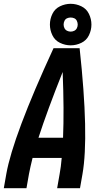

<svg xmlns="http://www.w3.org/2000/svg" viewBox="-34 -988 554 1008"><path d="M-14 0 -1 -74Q34 -273 247 -735H384Q434 -273 399 -74L386 0H266L279 -74Q286 -111 290 -159H137Q125 -111 118 -74L105 0ZM168 -265H297Q303 -408 295 -610Q214 -407 168 -265ZM337 -750Q308 -750 281 -763Q254 -776 241 -803Q228 -830 228 -859Q228 -888 241 -915Q254 -942 281 -955Q308 -968 337 -968Q366 -968 393 -955Q420 -942 433 -915Q446 -888 446 -859Q446 -830 433 -803Q420 -776 393 -763Q366 -750 337 -750ZM337 -822Q347 -822 356 -826.5Q365 -831 369.5 -840Q374 -849 374 -859Q374 -869 369.5 -878.5Q365 -888 356 -892Q347 -896 337 -896Q327 -896 318 -892Q309 -888 304.5 -878.5Q300 -869 300 -859Q300 -849 304.5 -840Q309 -831 318 -826.5Q327 -822 337 -822Z"/></svg>

Font: Iosevka SS08
Style: Bold Italic
Weight: 700
Italic angle: -10°
Monospace: yes
Designer: Belleve Invis
Foundry: Belleve Invis
Version: 2.1.0; ttfautohint (v1.8.2)